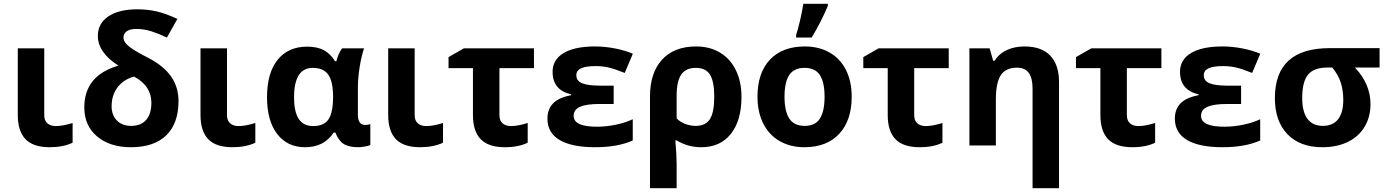

<svg xmlns="http://www.w3.org/2000/svg" viewBox="-20 -759 7238 1002"><path d="M210.9 -506.8V-158.7Q210.9 -129.4 227.5 -115.2Q244.1 -101.1 271 -101.1Q308.1 -101.1 358.9 -117.2V-14.2Q309.1 9.3 239.3 9.3Q153.3 9.3 113 -32.7Q72.8 -74.7 72.8 -158.7V-506.8Z M598.1 -416.5Q490.7 -484.9 490.7 -571.3Q490.7 -636.7 545.4 -673.6Q600.1 -710.4 696.8 -710.4Q747.1 -710.4 794.4 -700.2Q841.8 -689.9 905.8 -660.2L851.1 -563Q809.1 -583 770.3 -595.5Q731.4 -607.9 691.4 -607.9Q658.2 -607.9 641.4 -595.7Q624.5 -583.5 624.5 -563Q624.5 -538.1 655.8 -514.4Q687 -490.7 750 -459Q833 -416.5 872.3 -360.6Q911.6 -304.7 911.6 -231.9Q911.6 -114.7 847.7 -52.7Q783.7 9.3 663.6 9.3Q553.2 9.3 486.6 -47.1Q419.9 -103.5 419.9 -198.7Q419.9 -281.2 463.9 -335.7Q507.8 -390.1 598.1 -416.5ZM770 -223.1Q770 -265.1 748.5 -299.3Q727.1 -333.5 679.7 -359.4Q623.5 -343.8 593 -302.7Q562.5 -261.7 562.5 -204.6Q562.5 -158.7 589.8 -130.4Q617.2 -102.1 664.6 -102.1Q714.8 -102.1 742.4 -132.8Q770 -163.6 770 -223.1Z M1164.6 -506.8V-158.7Q1164.6 -129.4 1181.2 -115.2Q1197.8 -101.1 1224.6 -101.1Q1261.7 -101.1 1312.5 -117.2V-14.2Q1262.7 9.3 1192.9 9.3Q1106.9 9.3 1066.7 -32.7Q1026.4 -74.7 1026.4 -158.7V-506.8Z M1614.7 -101.1Q1668 -101.1 1692.4 -133.5Q1716.8 -166 1718.3 -247.1V-252.4Q1718.3 -334 1693.1 -369.4Q1668 -404.8 1612.3 -404.8Q1514.6 -404.8 1514.6 -251Q1514.6 -175.8 1539.1 -138.4Q1563.5 -101.1 1614.7 -101.1ZM1572.3 9.3Q1479.5 9.3 1426.5 -59.8Q1373.5 -128.9 1373.5 -251.5Q1373.5 -377.9 1428.7 -446.8Q1483.9 -515.6 1583 -515.6Q1636.2 -515.6 1670.9 -496.6Q1705.6 -477.5 1728.5 -439.5H1735.4Q1746.1 -481.9 1765.6 -506.8H1879.9Q1865.2 -462.9 1856.4 -406Q1847.7 -349.1 1847.7 -302.2V-160.6Q1847.7 -106.9 1885.7 -106.9Q1900.4 -106.9 1912.6 -111.3V-2.9Q1905.3 2 1884.5 5.6Q1863.8 9.3 1850.6 9.3Q1799.8 9.3 1772.9 -8.3Q1746.1 -25.9 1730.5 -66.9H1721.2Q1671.4 9.3 1572.3 9.3Z M2144 -506.8V-158.7Q2144 -129.4 2160.6 -115.2Q2177.2 -101.1 2204.1 -101.1Q2241.2 -101.1 2292 -117.2V-14.2Q2242.2 9.3 2172.4 9.3Q2086.4 9.3 2046.1 -32.7Q2005.9 -74.7 2005.9 -158.7V-506.8Z M2586.4 -403.3V-158.7Q2586.4 -129.4 2603 -115.2Q2619.6 -101.1 2647 -101.1Q2683.1 -101.1 2733.9 -117.2V-14.2Q2685.5 9.3 2615.2 9.3Q2528.8 9.3 2488.5 -32.7Q2448.2 -74.7 2448.2 -158.7V-403.3H2320.8V-460.9L2400.9 -506.8H2766.6V-403.3Z M3182.6 -312V-216.3H3106.4Q3040.5 -216.3 3007.1 -201.7Q2973.6 -187 2973.6 -154.3Q2973.6 -97.7 3095.2 -97.7Q3142.1 -97.7 3191.9 -107.7Q3241.7 -117.7 3282.2 -136.7V-25.9Q3204.1 9.3 3085 9.3Q2964.4 9.3 2900.6 -28.3Q2836.9 -65.9 2836.9 -140.1Q2836.9 -188.5 2866 -219Q2895 -249.5 2960.4 -262.2V-266.6Q2863.8 -289.1 2863.8 -383.8Q2863.8 -447.8 2921.4 -482.2Q2979 -516.6 3085 -516.6Q3137.2 -516.6 3190.2 -506.1Q3243.2 -495.6 3282.7 -478.5L3240.2 -378.4Q3186.5 -399.9 3155 -407Q3123.5 -414.1 3088.9 -414.1Q3037.6 -414.1 3012.7 -402.6Q2987.8 -391.1 2987.8 -366.7Q2987.8 -336.9 3017.8 -324.5Q3047.9 -312 3112.8 -312Z M3849.6 -253.4Q3849.6 -129.9 3794.2 -60.3Q3738.8 9.3 3639.6 9.3Q3569.8 9.3 3512.2 -25.9H3504.4Q3511.2 52.2 3511.2 95.7V223.1H3372.1V-254.4Q3372.1 -378.9 3435.1 -447.8Q3498 -516.6 3613.3 -516.6Q3683.6 -516.6 3737.3 -484.6Q3791 -452.6 3820.3 -392.8Q3849.6 -333 3849.6 -253.4ZM3610.8 -404.8Q3559.6 -404.8 3535.4 -370.1Q3511.2 -335.4 3511.2 -260.7V-141.1Q3530.8 -121.6 3557.1 -111.8Q3583.5 -102.1 3610.8 -102.1Q3662.6 -102.1 3685.1 -137.7Q3707.5 -173.3 3707.5 -253.4Q3707.5 -333.5 3685.5 -369.1Q3663.6 -404.8 3610.8 -404.8Z M4074.2 -254.4Q4074.2 -179.2 4098.9 -140.6Q4123.5 -102.1 4179.7 -102.1Q4234.9 -102.1 4259 -140.4Q4283.2 -178.7 4283.2 -254.4Q4283.2 -329.6 4258.8 -367.2Q4234.4 -404.8 4178.7 -404.8Q4123.5 -404.8 4098.9 -367.4Q4074.2 -330.1 4074.2 -254.4ZM4424.8 -254.4Q4424.8 -130.4 4359.6 -60.5Q4294.4 9.3 4177.7 9.3Q4104.5 9.3 4048.8 -22.7Q3993.2 -54.7 3963.1 -114.7Q3933.1 -174.8 3933.1 -254.4Q3933.1 -378.4 3998 -447.5Q4063 -516.6 4180.7 -516.6Q4253.4 -516.6 4309.3 -484.9Q4365.2 -453.1 4395 -393.6Q4424.8 -334 4424.8 -254.4ZM4134.8 -576.7Q4143.1 -601.1 4155 -651.1Q4167 -701.2 4172.4 -739.3H4300.3V-728.5Q4265.1 -644 4215.8 -563H4134.8Z M4751 -403.3V-158.7Q4751 -129.4 4767.6 -115.2Q4784.2 -101.1 4811.5 -101.1Q4847.7 -101.1 4898.4 -117.2V-14.2Q4850.1 9.3 4779.8 9.3Q4693.4 9.3 4653.1 -32.7Q4612.8 -74.7 4612.8 -158.7V-403.3H4485.4V-460.9L4565.4 -506.8H4931.2V-403.3Z M5506.8 223.1H5368.7V-295.9Q5368.7 -351.1 5349.1 -378.4Q5329.6 -405.8 5287.1 -405.8Q5229 -405.8 5203.1 -366.9Q5177.2 -328.1 5177.2 -238.8V0H5039.1V-506.8H5144.5L5163.1 -441.9H5170.9Q5193.8 -479 5234.4 -497.8Q5274.9 -516.6 5326.7 -516.6Q5415 -516.6 5460.9 -468.8Q5506.8 -420.9 5506.8 -330.6Z M5860.8 -403.3V-158.7Q5860.8 -129.4 5877.4 -115.2Q5894 -101.1 5921.4 -101.1Q5957.5 -101.1 6008.3 -117.2V-14.2Q5960 9.3 5889.6 9.3Q5803.2 9.3 5762.9 -32.7Q5722.7 -74.7 5722.7 -158.7V-403.3H5595.2V-460.9L5675.3 -506.8H6041V-403.3Z M6457 -312V-216.3H6380.9Q6314.9 -216.3 6281.5 -201.7Q6248 -187 6248 -154.3Q6248 -97.7 6369.6 -97.7Q6416.5 -97.7 6466.3 -107.7Q6516.1 -117.7 6556.6 -136.7V-25.9Q6478.5 9.3 6359.4 9.3Q6238.8 9.3 6175 -28.3Q6111.3 -65.9 6111.3 -140.1Q6111.3 -188.5 6140.4 -219Q6169.4 -249.5 6234.9 -262.2V-266.6Q6138.2 -289.1 6138.2 -383.8Q6138.2 -447.8 6195.8 -482.2Q6253.4 -516.6 6359.4 -516.6Q6411.6 -516.6 6464.6 -506.1Q6517.6 -495.6 6557.1 -478.5L6514.6 -378.4Q6460.9 -399.9 6429.4 -407Q6397.9 -414.1 6363.3 -414.1Q6312 -414.1 6287.1 -402.6Q6262.2 -391.1 6262.2 -366.7Q6262.2 -336.9 6292.2 -324.5Q6322.3 -312 6387.2 -312Z M7132.3 -215.3Q7132.3 -149.4 7101.8 -97.9Q7071.3 -46.4 7014.4 -18.6Q6957.5 9.3 6881.3 9.3Q6763.7 9.3 6698.5 -59.1Q6633.3 -127.4 6633.3 -247.1Q6633.3 -507.8 6919.4 -507.8H7179.7V-406.7H7050.8Q7132.3 -320.8 7132.3 -215.3ZM6775.9 -247.1Q6775.9 -176.3 6803 -139.2Q6830.1 -102.1 6883.3 -102.1Q6936 -102.1 6963.1 -136.7Q6990.2 -171.4 6990.2 -236.8Q6990.2 -287.1 6977.1 -328.1Q6963.9 -369.1 6932.6 -406.7H6910.2Q6836.9 -406.7 6806.4 -369.6Q6775.9 -332.5 6775.9 -247.1Z"/></svg>

Font: Bpm'online Open Sans
Style: Bold
Weight: 700
Foundry: Ascender Corporation
Version: Version 1.10